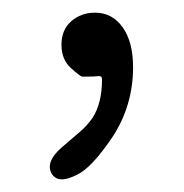

<svg xmlns="http://www.w3.org/2000/svg" viewBox="-20 -116 290 303"><path d="M103 159Q71 176 61 157Q52 139 77 117L105 93Q117 83 126 70Q141 47 141 9Q141 4 136 4Q129 5 110 5Q107 5 92 -8.5Q77 -22 77 -45.5Q77 -69 92.5 -82.5Q108 -96 130 -96Q157 -96 173.5 -73Q190 -50 190 -10Q190 51 157 101Q125 148 103 159Z"/></svg>

Font: Resource Han Rounded KR Light
Style: Regular
Weight: 300
Designer: Cyano Hao (round all glyphs); Ryoko NISHIZUKA 西塚涼子 (kana, bopomofo & ideographs); Paul D. Hunt (Latin, Greek & Cyrillic)
Foundry: Cyano Hao
Version: 0.990